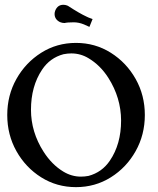

<svg xmlns="http://www.w3.org/2000/svg" viewBox="-20 -770 659 802"><path d="M297.4 11.7Q217.3 11.7 152.1 -29.3Q86.9 -70.3 48.6 -138.7Q10.3 -207 10.3 -289.6Q10.3 -372.1 48.6 -440.2Q86.9 -508.3 152.1 -549.6Q217.3 -590.8 297.4 -590.8Q377.4 -590.8 442.9 -549.6Q508.3 -508.3 546.6 -440.2Q585 -372.1 585 -289.6Q585 -207 546.6 -138.7Q508.3 -70.3 442.9 -29.3Q377.4 11.7 297.4 11.7ZM317.9 -32.2Q333.5 -32.2 349.6 -35.2Q406.2 -50.3 439 -99.1Q485.8 -168 485.8 -266.6Q485.4 -361.8 432.6 -444.8Q398.9 -497.6 349.6 -526.9Q316.4 -546.9 277.8 -546.9Q262.2 -546.9 245.1 -543.5Q188.5 -528.3 155.8 -479Q109.4 -409.7 109.4 -311.5Q109.4 -218.3 162.1 -136.2Q196.3 -82.5 244.6 -53.2Q279.3 -32.2 317.9 -32.2ZM353.5 -657.7 330.6 -668Q309.1 -676.8 288.1 -676.8Q261.7 -676.8 249.5 -673.8Q240.2 -673.8 230.5 -677.7Q208 -689 208 -711.9Q208 -718.8 210.9 -726.1Q220.7 -750 244.6 -750Q252.4 -750 260.3 -747.1L264.6 -745.1Q311.5 -714.4 341.3 -700.7Q346.7 -698.7 349.6 -696.8L366.7 -690.4Z"/></svg>

Font: Quaaykop
Style: Medium
Weight: 500
Designer: Tup Wanders
Foundry: Free font, DO NOT SELL
Version: Version 1.00;July 31, 2023;FontCreator 11.5.0.2430 64-bit